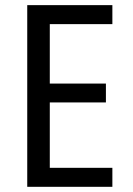

<svg xmlns="http://www.w3.org/2000/svg" viewBox="-20 -720 513 740"><path d="M413.1 -73.2V0H85V-700.2H413.1V-627H171.9V-397.9H388.2V-325.2H171.9V-73.2Z"/></svg>

Font: Moulpali
Style: Regular
Weight: 400
Designer: Danh Hong
Version: Version 8.002; ttfautohint (v1.8.3)